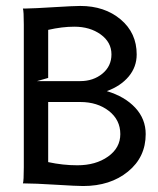

<svg xmlns="http://www.w3.org/2000/svg" viewBox="-20 -623 530 646"><path d="M60.1 -60.1V-540Q60.1 -585.4 57.1 -594.2H63.5Q95.7 -594.7 161.9 -598.9Q228 -603 250 -603Q332 -603 386 -557.6Q439.9 -512.2 439.9 -439.9Q439.9 -397.9 413.1 -365.7Q386.2 -333.5 339.4 -316.4Q399.9 -298.3 435.1 -260.5Q470.2 -222.7 470.2 -171.9Q470.2 -94.2 410.6 -45.7Q351.1 2.9 259.8 2.9Q238.3 2.9 167 -1.5Q95.7 -5.9 62 -5.9H57.1Q60.1 -14.6 60.1 -60.1ZM142.1 -77.6Q191.4 -66.9 240.2 -66.9Q302.2 -66.9 343.5 -96.2Q384.8 -125.5 384.8 -171.9Q384.8 -219.7 346.2 -249.8Q307.6 -279.8 250 -279.8H142.1ZM142.1 -360.8 104.5 -350.1H250Q293.9 -350.1 324.5 -375.2Q355 -400.4 355 -439.9Q355 -481 318.8 -507.1Q282.7 -533.2 230 -533.2Q189 -533.2 142.1 -522.5Z"/></svg>

Font: Nikodecs
Style: Medium
Weight: 500
Version: Version 0.29